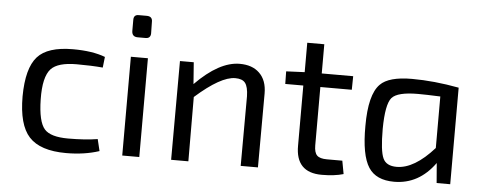

<svg xmlns="http://www.w3.org/2000/svg" viewBox="-48 -813 2354 943"><g transform="rotate(5 1129.0 -341.0)"><path d="M467 -12Q394 12 304 12Q176 12 121 -48Q67 -107 67 -247Q68 -386 119 -443Q169 -499 294 -499Q390 -499 453 -475L447 -422Q392 -427 318 -427Q226 -427 192 -391Q155 -351 157 -240Q159 -130 191 -94Q221 -60 308 -60Q392 -60 453 -70Z M640 -694Q669 -694 668 -666L669 -609Q668 -585 644 -585H605Q577 -585 576 -613V-669Q576 -694 600 -694ZM580 0V-487H664V0Z M898 -380Q1015 -499 1116 -499Q1178 -499 1213 -465Q1250 -430 1250 -364L1249 0H1164L1165 -343Q1164 -390 1149 -409Q1135 -427 1100 -427Q1029 -427 905 -317L906 0H821L822 -487H890Z M1520 -132Q1520 -97 1534 -83Q1548 -69 1583 -69H1659L1671 -4Q1627 9 1564 9Q1435 9 1436 -124V-420H1347L1346 -482L1437 -486V-631H1521V-487H1676L1675 -420H1520Z M2130 0 2122 -98Q2043 12 1921 12Q1832 12 1795 -45Q1756 -105 1757 -249Q1757 -404 1809 -456Q1851 -499 1965 -499Q2074 -499 2197 -476V0ZM2111 -425Q2039 -428 2001 -428Q1900 -428 1872 -396Q1844 -363 1843 -242Q1843 -133 1860 -97Q1876 -62 1927 -62Q2014 -62 2111 -171Z"/></g></svg>

Font: Taylor Sans
Style: Regular
Weight: 400
Italic angle: -8°
Designer: Natanael Gama
Version: Version 1.001 September 8, 2015